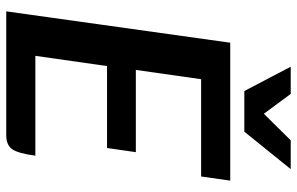

<svg xmlns="http://www.w3.org/2000/svg" viewBox="-184 -744 929 600"><g transform="rotate(90 280.0 -444.5)"><path d="M228 -609 199 -405H456L443 -315H187L155 -91H467Q460 -38 447 -19Q434 0 403 0H16L114 -700H545L532 -609ZM189 -889H274L336 -805L419 -889H509L392 -744H265Z"/></g></svg>

Font: Krub SemiBold
Style: Italic
Weight: 600
Italic angle: -8°
Designer: Ekaluck Peanpanawate
Foundry: Cadson Demak Co.,Ltd.
Version: Version 1.000; ttfautohint (v1.6)